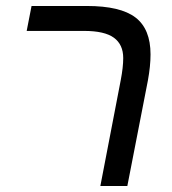

<svg xmlns="http://www.w3.org/2000/svg" viewBox="-20 -619 574 639"><path d="M472.2 -351.1 403.8 0H314L381.8 -352.1Q390.1 -395 390.1 -425.8Q390.1 -470.7 359.1 -493.4Q328.1 -516.1 259.8 -516.1H68.8L85 -599.1H269Q380.9 -599.1 430.9 -560.8Q481 -522.5 481 -438Q481 -398.9 472.2 -351.1Z"/></svg>

Font: Arimo
Style: Italic
Weight: 400
Italic angle: -12°
Designer: Steve Matteson
Foundry: Monotype Imaging Inc.
Version: Version 1.33